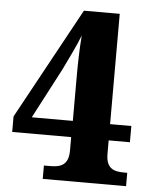

<svg xmlns="http://www.w3.org/2000/svg" viewBox="-52 -757 632 801"><g transform="rotate(5 264.0 -357.0)"><path d="M157 0H506V-56H493C451 -56 417 -65 417 -128V-184H506V-252H417V-714H267L13 -249V-184H260V-128C260 -65 225 -56 183 -56H157ZM89 -252 199 -462C214 -493 253 -572 267 -610C262 -548 261 -486 261 -428V-252Z"/></g></svg>

Font: Noto Serif Hebrew SemiCondensed ExtraBold
Style: Regular
Weight: 800
Width: 4
Designer: Monotype Design Team
Foundry: Monotype Imaging Inc.
Version: Version 2.004